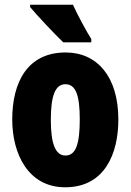

<svg xmlns="http://www.w3.org/2000/svg" viewBox="-20 -786 556 816"><path d="M290 -766H108V-756C134 -724 217 -636 249 -606H368V-620C350 -648 307 -727 290 -766ZM483 -278C483 -460 393 -563 259 -563C97 -563 32 -437 32 -278C32 -132 100 10 257 10C427 10 483 -136 483 -278ZM196 -276C196 -380 215 -428 258 -428C303 -428 319 -379 319 -278C319 -176 303 -125 258 -125C215 -125 196 -177 196 -276Z"/></svg>

Font: Noto Sans Myanmar UI ExtraCondensed Black
Style: Regular
Weight: 900
Width: 2
Designer: Monotype Design Team
Foundry: Monotype Imaging Inc.
Version: Version 2.103